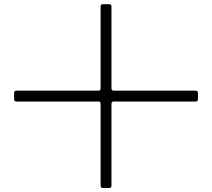

<svg xmlns="http://www.w3.org/2000/svg" viewBox="-20 -728 1040 942"><path d="M49.3 -241.2V-272Q49.3 -283.2 60.5 -283.2H462.4Q473.6 -283.2 473.6 -294.4V-696.3Q473.6 -707.5 484.9 -707.5H515.6Q526.9 -707.5 526.9 -696.3V-294.4Q526.9 -283.2 538.1 -283.2H939.9Q951.2 -283.2 951.2 -272V-241.2Q951.2 -230 939.9 -230H538.1Q526.9 -230 526.9 -218.8V183.1Q526.9 194.3 515.6 194.3H484.9Q473.6 194.3 473.6 183.1V-218.8Q473.6 -230 462.4 -230H60.5Q49.3 -230 49.3 -241.2Z"/></svg>

Font: UnifrakturMaguntia19
Style: Book
Weight: 400
Designer: j. 'mach' wust, Gerrit Ansmann, Georg Duffner, based on a font by Peter Wiegel, original typeface by Carl Albert Fahrenw
Version: Version 2017-03-19